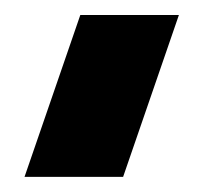

<svg xmlns="http://www.w3.org/2000/svg" viewBox="-20 -110 267 252"><path d="M214.8 -90.3 141.6 122.1H12.2L85.4 -90.3Z"/></svg>

Font: SansationBold
Style: Bold
Weight: 700
Designer: Bernd Montag
Version: Version 1.301